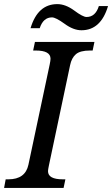

<svg xmlns="http://www.w3.org/2000/svg" viewBox="-41 -919 548 939"><path d="M420.9 -713.9 412.1 -671.9H398.9Q351.1 -671.9 330.1 -653.8Q309.1 -635.7 301.8 -600.1L198.2 -109.9Q193.8 -88.9 193.8 -82Q193.8 -42 266.1 -42H278.8L270 0H-21L-13.2 -42H0Q83 -42 98.1 -113.8L202.1 -604Q206.1 -622.6 206.1 -631.8Q206.1 -671.9 133.8 -671.9H121.1L129.9 -713.9ZM442.4 -889.2H487.3Q452.1 -771 357.4 -771Q317.9 -771 274.9 -802.7Q231.4 -834 213.4 -834Q170.4 -834 153.3 -781.2H108.4Q143.6 -898.9 239.3 -898.9Q279.3 -898.9 321.8 -867.7Q364.3 -835.9 382.3 -835.9Q425.8 -835.9 442.4 -889.2Z"/></svg>

Font: Droid Serif
Style: Italic
Weight: 400
Italic angle: -12°
Designer: Monotype Design team
Foundry: Monotype Imaging Inc.
Version: Version 1.03